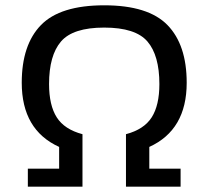

<svg xmlns="http://www.w3.org/2000/svg" viewBox="-20 -704 786 724"><path d="M373 -600Q491 -600 536 -547.5Q581 -495 581 -387Q581 -307 552 -261.5Q523 -216 455 -198V0H661V-68H543V-150Q684 -214 684 -392Q684 -535 611.5 -609.5Q539 -684 373 -684Q207 -684 134.5 -609.5Q62 -535 62 -392Q62 -214 203 -150V-68H85V0H291V-198Q223 -216 194 -261.5Q165 -307 165 -387Q165 -495 210 -547.5Q255 -600 373 -600Z"/></svg>

Font: Glegoo
Style: Bold
Weight: 700
Version: Version 2.0.1; ttfautohint (v0.9) -r 48 -G 60